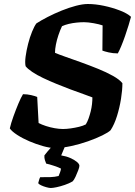

<svg xmlns="http://www.w3.org/2000/svg" viewBox="-20 -740 677 960"><path d="M253 0Q229 0 195 -9.5Q161 -19 127 -33.5Q93 -48 66 -65.5Q39 -83 29 -98Q35 -124 47 -157.5Q59 -191 72 -222Q85 -253 95 -269Q116 -269 135.5 -264.5Q155 -260 166 -255L173 -125Q188 -117 209.5 -110Q231 -103 253.5 -99Q276 -95 295 -95Q312 -95 333.5 -98Q355 -101 375.5 -106Q396 -111 409 -118Q417 -131 423 -148Q429 -165 433.5 -183Q438 -201 440 -219Q442 -237 442 -253Q425 -260 396 -270Q367 -280 332.5 -293Q298 -306 262.5 -320.5Q227 -335 195.5 -350Q164 -365 141 -380.5Q118 -396 108 -409Q104 -427 108 -457Q112 -487 120.5 -520.5Q129 -554 140.5 -582Q152 -610 162 -623Q185 -638 218 -655Q251 -672 288 -687Q325 -702 359.5 -711Q394 -720 419 -720Q457 -720 499.5 -711Q542 -702 579.5 -687.5Q617 -673 635 -656Q631 -640 623 -614Q615 -588 605.5 -560.5Q596 -533 586 -509Q576 -485 569 -473Q545 -473 523.5 -478Q502 -483 492 -487L493 -613Q476 -619 448 -624Q420 -629 400 -629Q383 -629 363 -627Q343 -625 324 -620.5Q305 -616 290 -609Q280 -588 272 -564Q264 -540 259.5 -517Q255 -494 255 -476Q273 -468 307.5 -456Q342 -444 385 -428.5Q428 -413 470 -396Q512 -379 545 -360.5Q578 -342 592 -324Q592 -289 585 -245.5Q578 -202 565 -160Q552 -118 533 -89Q522 -78 491.5 -63Q461 -48 420 -33.5Q379 -19 335 -9.5Q291 0 253 0ZM234 200Q226 200 211.5 196Q197 192 185.5 186.5Q174 181 171 176Q174 165 176 158Q178 151 181 146Q212 146 232.5 145.5Q253 145 273 140Q276 133 280 122.5Q284 112 285 103Q274 97 250 89Q226 81 211 78Q208 72 204.5 60.5Q201 49 202 37Q215 20 234.5 -2Q254 -24 265 -37H317L286 37Q311 41 331.5 50Q352 59 364.5 69.5Q377 80 377 89Q377 96 371 112Q365 128 357.5 144Q350 160 343 167Q326 177 304 184.5Q282 192 263 196Q244 200 234 200Z"/></svg>

Font: Texturina 12pt ExtraBold
Style: Italic
Weight: 800
Italic angle: -11°
Designer: Guillermo Torres Carreño
Foundry: Omnibus-Type
Version: Version 1.002